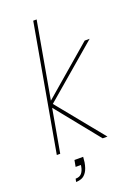

<svg xmlns="http://www.w3.org/2000/svg" viewBox="-169 -811 765 1058"><g transform="rotate(-20 213.0 -282.0)"><path d="M119 59H170Q169 66 168.5 74.5Q168 83 167 90Q161 125 148.5 144Q136 163 120 169.5Q104 176 86 176L90 158Q114 158 126 143.5Q138 129 142 104L143 97H112ZM37 0 168 -740H188L57 0ZM86 -273 397 -540H426L94 -256V-295L334 0H306Z"/></g></svg>

Font: Poppins Variable
Style: Italic
Weight: 100
Italic angle: -10°
Designer: Jonny Pinhorn
Foundry: Indian Type Foundry
Version: Version 6.000